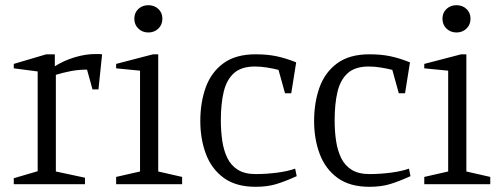

<svg xmlns="http://www.w3.org/2000/svg" viewBox="-20 -709 1932 739"><path d="M33 0V-23L125 -50V-434L33 -446V-463L158 -500H191V-454Q226 -476 267.5 -488.5Q309 -501 347 -501Q355 -501 360.5 -501Q366 -501 373 -500L359 -365H336L315 -441Q281 -441 251 -435Q221 -429 195 -421V-49L307 -25V0Z M427 0V-28L519 -49V-437L427 -446V-463L569 -500H589V-49L681 -28V0ZM551 -584Q528 -584 512.5 -599Q497 -614 497 -637Q497 -660 512.5 -674.5Q528 -689 551 -689Q574 -689 589.5 -674.5Q605 -660 605 -637Q605 -614 589.5 -599Q574 -584 551 -584Z M964 10Q888 10 841 -24.5Q794 -59 772.5 -116.5Q751 -174 751 -243Q751 -315 772 -373Q793 -431 840 -465.5Q887 -500 964 -500Q1009 -500 1044.5 -492.5Q1080 -485 1120 -469L1101 -350H1077L1052 -440Q1033 -445 1008.5 -449Q984 -453 961 -453Q909 -453 880.5 -427.5Q852 -402 841 -355.5Q830 -309 830 -246Q830 -204 835.5 -167Q841 -130 855 -101Q869 -72 895.5 -55.5Q922 -39 964 -39Q1005 -39 1047 -44.5Q1089 -50 1116 -60L1122 -31Q1078 -11 1043.5 -0.5Q1009 10 964 10Z M1402 10Q1326 10 1279 -24.5Q1232 -59 1210.5 -116.5Q1189 -174 1189 -243Q1189 -315 1210 -373Q1231 -431 1278 -465.5Q1325 -500 1402 -500Q1447 -500 1482.5 -492.5Q1518 -485 1558 -469L1539 -350H1515L1490 -440Q1471 -445 1446.5 -449Q1422 -453 1399 -453Q1347 -453 1318.5 -427.5Q1290 -402 1279 -355.5Q1268 -309 1268 -246Q1268 -204 1273.5 -167Q1279 -130 1293 -101Q1307 -72 1333.5 -55.5Q1360 -39 1402 -39Q1443 -39 1485 -44.5Q1527 -50 1554 -60L1560 -31Q1516 -11 1481.5 -0.5Q1447 10 1402 10Z M1613 0V-28L1705 -49V-437L1613 -446V-463L1755 -500H1775V-49L1867 -28V0ZM1737 -584Q1714 -584 1698.5 -599Q1683 -614 1683 -637Q1683 -660 1698.5 -674.5Q1714 -689 1737 -689Q1760 -689 1775.5 -674.5Q1791 -660 1791 -637Q1791 -614 1775.5 -599Q1760 -584 1737 -584Z"/></svg>

Font: Manuale Light
Style: Regular
Weight: 300
Designer: Eduardo Tunni / Pablo Cosgaya
Foundry: Eduardo Tunni / Pablo Cosgaya
Version: Version 1.002